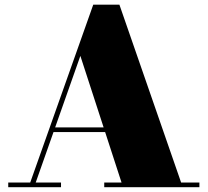

<svg xmlns="http://www.w3.org/2000/svg" viewBox="-20 -784 869 804"><path d="M192 -231V-250.5H483V-231ZM480 -764.5 738.5 -19.5H815V0H416.5V-19.5H489L316.5 -550L129.5 -19.5H235.5V0H14.5V-19.5H106.5L370.5 -764.5Z"/></svg>

Font: Bodoni Moda Black
Style: Regular
Weight: 900
Version: Version 2.005